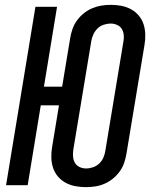

<svg xmlns="http://www.w3.org/2000/svg" viewBox="-20 -763 640 791"><path d="M334 8Q312 8 290.5 4Q269 0 250.5 -10Q232 -20 218.5 -36Q205 -52 198.5 -72Q192 -92 191.5 -114.5Q191 -137 195 -159L223 -329H148L94 0H5L126 -735H215L161 -406H236L269 -605Q272 -624 278.5 -643Q285 -662 297 -678.5Q309 -695 325 -708Q341 -721 360 -729Q379 -737 398 -740Q417 -743 436 -743Q459 -743 480 -739Q501 -735 519.5 -725Q538 -715 551.5 -699Q565 -683 571.5 -663Q578 -643 578.5 -620.5Q579 -598 575 -576L501 -130Q498 -111 491.5 -92Q485 -73 473 -56.5Q461 -40 445 -27Q429 -14 410.5 -6Q392 2 372.5 5Q353 8 334 8ZM335 -69Q349 -69 363.5 -74Q378 -79 389 -89.5Q400 -100 406 -114Q412 -128 414 -142L488 -589Q491 -603 490 -617Q489 -631 482.5 -642.5Q476 -654 463 -660Q450 -666 436 -666Q422 -666 407 -661Q392 -656 381.5 -645.5Q371 -635 364.5 -621Q358 -607 356 -593L282 -146Q280 -132 281 -118Q282 -104 288.5 -92.5Q295 -81 307.5 -75Q320 -69 335 -69Z"/></svg>

Font: Iosevka Md Ex Obl
Style: Regular
Weight: 500
Width: 7
Italic angle: -9°
Monospace: yes
Designer: Belleve Invis
Foundry: Belleve Invis
Version: Version 32.5.0; ttfautohint (v1.8.4)